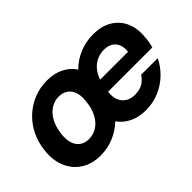

<svg xmlns="http://www.w3.org/2000/svg" viewBox="-74 -820 1129 1129"><g transform="rotate(-45 490.0 -256.0)"><path d="M263 12Q192 12 141.5 -20Q91 -52 66.5 -109Q42 -166 50 -239Q56 -301 81 -353Q106 -405 147 -443.5Q188 -482 240 -503Q292 -524 351 -524Q409 -524 454 -502Q499 -480 526 -439Q566 -479 619 -501.5Q672 -524 733 -524Q805 -524 853.5 -494Q902 -464 924 -411.5Q946 -359 938 -292Q938 -281 936 -268.5Q934 -256 931.5 -244Q929 -232 926 -223H558Q553 -186 563.5 -158Q574 -130 598 -114Q622 -98 657 -98Q697 -98 723 -113.5Q749 -129 766 -156H904Q881 -108 841.5 -70Q802 -32 750.5 -10Q699 12 639 12Q580 12 535.5 -10Q491 -32 465 -70Q425 -32 373.5 -10Q322 12 263 12ZM282 -105Q320 -105 350.5 -125Q381 -145 401 -182.5Q421 -220 426 -271Q432 -316 421.5 -346.5Q411 -377 388 -392.5Q365 -408 333 -408Q296 -408 265 -388Q234 -368 214 -330.5Q194 -293 188 -241Q183 -197 193.5 -166.5Q204 -136 227 -120.5Q250 -105 282 -105ZM575 -306H807Q811 -341 800.5 -365.5Q790 -390 768 -402.5Q746 -415 715 -415Q685 -415 657.5 -403Q630 -391 609 -367Q588 -343 575 -306Z"/></g></svg>

Font: DM Sans 12pt
Style: Bold Italic
Weight: 700
Italic angle: -10°
Version: Version 4.004;gftools[0.9.30]